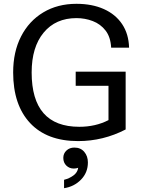

<svg xmlns="http://www.w3.org/2000/svg" viewBox="-20 -730 747 1007"><path d="M390 10Q226 10 137.5 -85Q49 -180 49 -350Q49 -458 90.5 -539Q132 -620 207 -665Q282 -710 381 -710Q463 -710 524.5 -682.5Q586 -655 620.5 -603.5Q655 -552 657 -480H563Q560 -536 533.5 -570Q507 -604 466.5 -619.5Q426 -635 381 -635Q272 -635 209 -559Q146 -483 146 -350Q146 -65 396 -65Q481 -65 549 -100V-280H377V-354H639V-51Q521 10 390 10ZM316 257V213Q344 206 365.5 190Q387 174 390 150Q380 154 367 154Q344 154 328 138.5Q312 123 312 98Q312 75 328.5 59.5Q345 44 370 44Q403 44 422 66.5Q441 89 441 122Q441 175 405 212Q369 249 316 257Z"/></svg>

Font: Hedvig Letters Sans
Style: Regular
Weight: 400
Designer: Alexander Örn & Tor Weibull
Foundry: Kanon Foundry
Version: Version 1.000; ttfautohint (v1.8.4.7-5d5b)